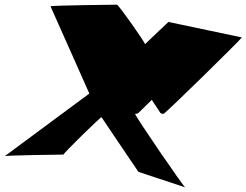

<svg xmlns="http://www.w3.org/2000/svg" viewBox="-62 -661 1054 821"><path d="M730 140C727 144 509 -174 516 -174C523 -174 530 -177 533 -181C533 -181 558 -206 587 -234C606 -206 622 -181 622 -181C623 -177 630 -174 637 -174C644 -174 973 -497 972 -501L659 -567C692 -600 558 -472 558 -472C561 -476 445 -641 438 -641C431 -641 157 -638 154 -634L320 -261L-42 7C-43 3 210 0 210 0C203 0 371 -164 372 -160C372 -160 507 41 530 74Z"/></svg>

Font: PlasticEraser
Style: It
Weight: 400
Foundry: Cannot Into Space Fonts
Version: Version 0.43